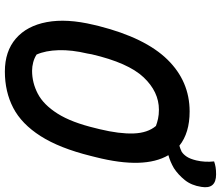

<svg xmlns="http://www.w3.org/2000/svg" viewBox="-78 -788 886 769"><g transform="rotate(90 364.5 -403.0)"><path d="M426 -720Q512 -720 563 -679Q574 -682 587 -688Q598 -695 607 -708.5Q616 -722 622 -747Q630 -781 626 -818Q637 -822 649 -824Q661 -826 678 -826Q738 -826 728 -767Q722 -727 700.5 -700.5Q679 -674 653 -657Q627 -642 601 -635Q658 -538 609 -344L604 -324Q573 -199 524.5 -123Q476 -47 411.5 -13.5Q347 20 266 20Q185 20 134 -24Q83 -68 68 -148Q53 -228 79 -336L84 -357Q131 -542 218 -631Q305 -720 426 -720ZM194 -311Q179 -248 180.5 -195.5Q182 -143 198 -107Q212 -98 229 -93.5Q246 -89 263 -89Q311 -89 355 -112Q399 -135 434.5 -191Q470 -247 493 -344L497 -360Q516 -439 514 -495.5Q512 -552 484 -585Q471 -590 455 -593.5Q439 -597 419 -597Q347 -597 289 -535.5Q231 -474 197 -328Z"/></g></svg>

Font: Recursive Sn Csl St SmB
Style: Italic
Weight: 600
Italic angle: -15°
Version: Version 1.079;hotconv 1.0.112;makeotfexe 2.5.65598; ttfautoh